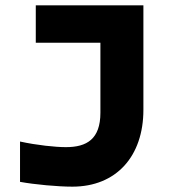

<svg xmlns="http://www.w3.org/2000/svg" viewBox="-20 -690 640 719"><path d="M227 -139C188 -139 119 -146 55 -160V-9C110 1 196 9 251 9C415 9 517 -104 517 -279V-670H114V-530H356V-268C356 -169 305 -139 227 -139Z"/></svg>

Font: LT Wave Mono Black
Style: Regular
Weight: 900
Designer: Daniel Lyons
Version: Version 2.5 (Glyphs App)